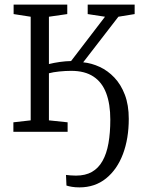

<svg xmlns="http://www.w3.org/2000/svg" viewBox="-20 -571 637 832"><path d="M324 241Q306 241 291.2 238.5Q276.5 236 268 233L266 187Q273 188 285.2 189Q297.5 190 309 190Q350 190 378.2 174Q406.5 158 424.2 126.5Q442 95 450 49.8Q458 4.5 458 -52.5Q458 -120 440.2 -167.2Q422.5 -214.5 385 -239.2Q347.5 -264 289 -264Q263.5 -264 236.8 -261.2Q210 -258.5 192 -253.5V-49.5L273 -41V0H38V-41L113 -49.5V-498.5L39 -510V-551H271.5V-510L192 -498.5V-293.5Q214.5 -299 239 -302.5Q263.5 -306 288 -306.5L435 -498.5L360 -510V-551H563.5V-510L493 -498.5L340.5 -301Q376.5 -297.5 411.8 -281.2Q447 -265 475.5 -235Q504 -205 521 -160.5Q538 -116 538 -56Q538 29.5 512.8 96.5Q487.5 163.5 439.5 202.2Q391.5 241 324 241Z"/></svg>

Font: Merriweather 28pt Light
Style: Regular
Weight: 300
Version: Version 2.100